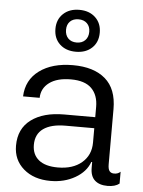

<svg xmlns="http://www.w3.org/2000/svg" viewBox="-56 -836 664 889"><g transform="rotate(5 276.5 -391.5)"><path d="M211.9 8.8Q134.8 8.8 86.9 -32.5Q39.1 -73.7 39.1 -140.1Q39.1 -219.2 95.7 -261.2Q152.3 -303.2 249 -303.2H393.1V-351.1Q393.1 -405.8 362.1 -436.8Q331.1 -467.8 266.1 -467.8Q202.1 -467.8 166 -441.2Q129.9 -414.6 128.9 -370.1H51.8Q54.7 -446.8 114 -490.5Q173.3 -534.2 270 -534.2Q366.7 -534.2 420.4 -488Q474.1 -441.9 474.1 -348.1V-91.8Q474.1 -69.3 481.2 -60.1Q488.3 -50.8 502.9 -50.8Q521 -50.8 532.2 -62V-6.8Q512.7 8.8 477.1 8.8Q439 8.8 418 -10.3Q397 -29.3 397 -68.8V-95.2H393.1Q376.5 -48.8 326.4 -20Q276.4 8.8 211.9 8.8ZM121.1 -150.9Q121.1 -106 151.6 -81.1Q182.1 -56.2 240.2 -56.2Q310.5 -56.2 351.8 -91.6Q393.1 -127 393.1 -185.1V-252H259.8Q192.9 -252 157 -226.6Q121.1 -201.2 121.1 -150.9ZM173.8 -694.8Q173.8 -738.3 202.1 -765.1Q230.5 -792 276.9 -792Q323.2 -792 351.6 -765.1Q379.9 -738.3 379.9 -694.8Q379.9 -650.4 351.6 -623.8Q323.2 -597.2 276.9 -597.2Q230.5 -597.2 202.1 -623.8Q173.8 -650.4 173.8 -694.8ZM223.1 -694.8Q223.1 -669.9 237.5 -655Q252 -640.1 276.9 -640.1Q301.8 -640.1 316.4 -655Q331.1 -669.9 331.1 -694.8Q331.1 -719.2 316.4 -733.6Q301.8 -748 276.9 -748Q252 -748 237.5 -733.6Q223.1 -719.2 223.1 -694.8Z"/></g></svg>

Font: Lumene Sans
Style: Regular
Weight: 400
Designer: Deni Anggara
Version: Version 1.003;Glyphs 3.1.2 (3151)